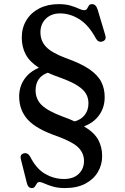

<svg xmlns="http://www.w3.org/2000/svg" viewBox="-20 -734 622 952"><path d="M176.5 168.5Q167 168.5 162.5 176Q158 183.5 153.2 191Q148.5 198.5 138 198.5Q119.5 198.5 113.5 175L83.5 55.5Q77.5 32.5 97.5 26.5Q117 21 130 43.5Q160 103 204 128.2Q248 153.5 297 153.5Q344 153.5 370.2 128.2Q396.5 103 396.5 64.5Q396.5 27.5 371 0Q345.5 -27.5 270.5 -56Q161 -93 118 -140.5Q75 -188 75 -255.5Q75 -303.5 100.5 -341Q126 -378.5 173 -398Q127 -427.5 107.5 -464.2Q88 -501 88 -547.5Q88 -596.5 111 -634Q134 -671.5 175.2 -692.5Q216.5 -713.5 270.5 -713.5Q306 -713.5 330.5 -706Q355 -698.5 371 -691Q387 -683.5 397.5 -683.5Q407.5 -683.5 411.8 -691Q416 -698.5 420.5 -706Q425 -713.5 436.5 -713.5Q455.5 -713.5 464 -687L502 -559.5Q509.5 -534.5 486.5 -528Q467 -523 456 -542.5Q420 -609.5 373.8 -638.5Q327.5 -667.5 278 -667.5Q234 -667.5 207.2 -641Q180.5 -614.5 180.5 -574Q180.5 -531.5 208.2 -502Q236 -472.5 305 -446.5Q380.5 -420 422.8 -391Q465 -362 482.2 -327.8Q499.5 -293.5 499 -251.5Q499 -201.5 472 -163.5Q445 -125.5 396.5 -107.5Q447.5 -77 467 -41Q486.5 -5 486.5 40Q486.5 83.5 465 119.5Q443.5 155.5 402.5 177Q361.5 198.5 302.5 198.5Q267.5 198.5 242.2 191Q217 183.5 200.8 176Q184.5 168.5 176.5 168.5ZM292 -155.5Q324.5 -144 350 -132Q383 -141 400.8 -164.8Q418.5 -188.5 418.5 -220.5Q419 -246.5 407.2 -267.8Q395.5 -289 366.2 -308.2Q337 -327.5 283 -347.5Q246 -360 217 -373.5Q156.5 -351.5 156.5 -286Q156.5 -242 187.2 -212.5Q218 -183 292 -155.5Z"/></svg>

Font: Fraunces 9pt S050
Style: Regular
Weight: 400
Version: Version 1.000; ttfautohint (v1.8.3)